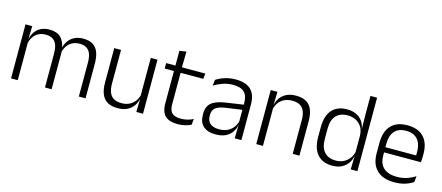

<svg xmlns="http://www.w3.org/2000/svg" viewBox="-48 -1162 3853 1673"><g transform="rotate(15 1879.0 -326.0)"><path d="M682.5 0V-307Q682.5 -350.5 671.8 -381.8Q661 -413 636.5 -429.8Q612 -446.5 570.5 -446.5Q532.5 -446.5 503.8 -430.8Q475 -415 457.5 -387.5Q440 -360 433.5 -325.5L422 -371H430.5Q437 -404.5 456.8 -433.2Q476.5 -462 510 -479.8Q543.5 -497.5 591.5 -497.5Q646 -497.5 679.5 -475.8Q713 -454 728 -412.8Q743 -371.5 743 -313.5V0ZM71 0V-487.5H131.5L128.5 -366.5L131.5 -363.5V0ZM377 0V-307Q377 -350 366.2 -381.5Q355.5 -413 331 -429.8Q306.5 -446.5 265.5 -446.5Q226.5 -446.5 197.8 -430.5Q169 -414.5 151.8 -386.5Q134.5 -358.5 128 -322.5L114.5 -367.5H129Q135.5 -403.5 154.5 -432.8Q173.5 -462 206.5 -479.8Q239.5 -497.5 286 -497.5Q353.5 -497.5 388.8 -463Q424 -428.5 433.5 -360.5Q435.5 -350 436.2 -338.8Q437 -327.5 437 -316V0Z M932.5 -487.5V-181.5Q932.5 -138.5 944.2 -106.8Q956 -75 983 -57.8Q1010 -40.5 1055.5 -40.5Q1098 -40.5 1128.8 -56.8Q1159.5 -73 1178.8 -101.2Q1198 -129.5 1204.5 -164.5L1217 -120H1203.5Q1197 -84.5 1176.2 -54.8Q1155.5 -25 1120.2 -7.2Q1085 10.5 1034.5 10.5Q976 10.5 940.2 -11.5Q904.5 -33.5 888 -75Q871.5 -116.5 871.5 -175.5V-487.5ZM1261.5 -487.5V0H1201L1204 -120.5L1201 -123.5V-487.5Z M1576 9.5Q1522.5 9.5 1489.2 -6.5Q1456 -22.5 1440.8 -55.5Q1425.5 -88.5 1425.5 -137.5V-455.5H1485.5V-144.5Q1485.5 -93 1509.2 -68.2Q1533 -43.5 1589.5 -43.5Q1619.5 -43.5 1647.8 -50.5Q1676 -57.5 1701 -70.5L1695.5 -17.5Q1672 -5 1640.5 2.2Q1609 9.5 1576 9.5ZM1342 -429.5V-478.5H1695.5L1690 -429.5ZM1426 -471.5 1425.5 -611.5 1487 -621 1484 -471.5Z M2088.5 0 2091.5 -121.5 2089 -131V-288.5V-321Q2089 -384 2057.2 -415.2Q2025.5 -446.5 1957.5 -446.5Q1904.5 -446.5 1861 -430.5Q1817.5 -414.5 1784.5 -394L1790.5 -447.5Q1808.5 -459 1834 -470.8Q1859.5 -482.5 1892.8 -490.2Q1926 -498 1966 -498Q2015 -498 2049.8 -486Q2084.5 -474 2106.5 -451Q2128.5 -428 2138.8 -395.5Q2149 -363 2149 -322.5V0ZM1917.5 10.5Q1845 10.5 1806.2 -24.5Q1767.5 -59.5 1767.5 -125V-138Q1767.5 -202.5 1807.2 -235.2Q1847 -268 1936 -281L2099 -305L2102 -259L1943.5 -236.5Q1881.5 -227.5 1854.5 -205.8Q1827.5 -184 1827.5 -141.5V-132.5Q1827.5 -87.5 1855 -64Q1882.5 -40.5 1935.5 -40.5Q1981 -40.5 2013.2 -57Q2045.5 -73.5 2065.2 -101.2Q2085 -129 2091.5 -163.5L2103.5 -120.5H2091Q2085 -86 2064.8 -56Q2044.5 -26 2008.2 -7.8Q1972 10.5 1917.5 10.5Z M2612 0V-306Q2612 -349.5 2600.2 -381Q2588.5 -412.5 2561.5 -429.5Q2534.5 -446.5 2489 -446.5Q2447 -446.5 2416 -430.5Q2385 -414.5 2366 -386.5Q2347 -358.5 2340 -322.5L2327.5 -367.5H2341Q2347.5 -403.5 2368.2 -432.8Q2389 -462 2424.2 -479.8Q2459.5 -497.5 2510 -497.5Q2569 -497.5 2604.5 -475.5Q2640 -453.5 2656.2 -412.2Q2672.5 -371 2672.5 -312V0ZM2283 0V-487.5H2343.5L2340.5 -367L2343.5 -364V0Z M2969 10.5Q2881 10.5 2834.5 -43.8Q2788 -98 2788 -201V-285.5Q2788 -389 2834.8 -443.2Q2881.5 -497.5 2972 -497.5Q3018.5 -497.5 3053.8 -480.8Q3089 -464 3110.5 -433.2Q3132 -402.5 3137 -361H3157L3137 -305.5Q3135 -352.5 3115 -384Q3095 -415.5 3062.2 -431.8Q3029.5 -448 2988.5 -448Q2921 -448 2884.8 -408Q2848.5 -368 2848.5 -290.5V-197.5Q2848.5 -121 2884.5 -80.8Q2920.5 -40.5 2989 -40.5Q3029.5 -40.5 3060.5 -56.8Q3091.5 -73 3111.8 -101.2Q3132 -129.5 3139 -166L3155 -121H3137.5Q3131 -85 3110.2 -55Q3089.5 -25 3054.5 -7.2Q3019.5 10.5 2969 10.5ZM3135 0 3138.5 -122 3137 -142V-347.5L3137.5 -362L3135.5 -500.5V-663H3195.5V0Z M3531.5 10.5Q3426 10.5 3371.5 -42.5Q3317 -95.5 3317 -193.5V-288.5Q3317 -390.5 3367.8 -445Q3418.5 -499.5 3515.5 -499.5Q3580.5 -499.5 3624.5 -475Q3668.5 -450.5 3690.8 -404.5Q3713 -358.5 3713 -294V-276.5Q3713 -262 3712 -247.5Q3711 -233 3709.5 -218.5H3653.5Q3654.5 -240.5 3654.5 -260.2Q3654.5 -280 3654.5 -296.5Q3654.5 -345.5 3638.8 -379.8Q3623 -414 3592.2 -432Q3561.5 -450 3515.5 -450Q3447 -450 3412 -409.8Q3377 -369.5 3377 -293.5V-246L3377.5 -238V-187.5Q3377.5 -154 3387.2 -127Q3397 -100 3417.2 -80.8Q3437.5 -61.5 3468.2 -51.5Q3499 -41.5 3540 -41.5Q3587.5 -41.5 3628.2 -54.8Q3669 -68 3704.5 -91.5L3698.5 -37Q3667.5 -15.5 3625 -2.5Q3582.5 10.5 3531.5 10.5ZM3348.5 -218.5V-265H3696V-218.5Z"/></g></svg>

Font: Anek Gurmukhi Light
Style: Regular
Weight: 300
Designer: Sarang Kulkarni (Gurmukhi), Yesha Goshar (Latin)
Foundry: Ek Type
Version: Version 1.003